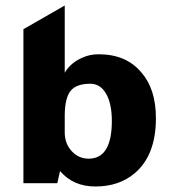

<svg xmlns="http://www.w3.org/2000/svg" viewBox="-20 -665 620 697"><path d="M65 0V-559L215 -645V-401Q237 -438 280 -456Q306 -468 338 -468Q439 -468 494 -401Q546 -341 546 -236Q546 -102 470 -37Q413 12 326 12Q246 12 198 -44L188 0ZM215 -182Q216 -142 241 -115.5Q266 -89 302 -89Q386 -89 386 -226Q386 -289 365 -325Q344 -361 308 -361Q258 -361 237 -336Q216 -311 215 -249Z"/></svg>

Font: Tajawal Black
Style: Regular
Weight: 900
Designer: Boutros Fonts
Foundry: Created by Boutros International 2017
Version: Version 1.700